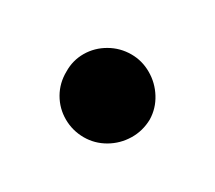

<svg xmlns="http://www.w3.org/2000/svg" viewBox="-52 -486 396 353"><g transform="rotate(30 146.0 -309.0)"><path d="M57.6 -310.5Q57.1 -334 68.8 -354Q80.6 -374 101.1 -385.7Q121.6 -397.5 145.5 -397.5Q168.5 -397.5 188.7 -385.7Q209 -374 221.4 -354Q233.9 -334 234.4 -310.5Q233.9 -286.1 221.7 -265.9Q209.5 -245.6 189 -233.6Q168.5 -221.7 145.5 -221.7Q121.6 -221.7 101.1 -233.4Q80.6 -245.1 68.8 -265.6Q57.1 -286.1 57.6 -310.5Z"/></g></svg>

Font: Pretendard ExtraBold
Style: Regular
Weight: 800
Designer: Base glyphs from Inter by Rasmus Andersson; Hangeul glyphs from Noto Sans CJK(Source Han Sans) by Jang Soo-young and Kan
Foundry: Kil Hyung-jin
Version: Version 1.309